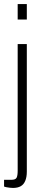

<svg xmlns="http://www.w3.org/2000/svg" viewBox="-25 -743 211 945"><path d="M62 -647V-723H107V-647ZM39 182Q32 182 23.5 181Q15 180 7 178.5Q-1 177 -5 175V142H31Q51 142 56.5 132Q62 122 62 97V-526H107V102Q107 128 99.5 146.5Q92 165 77 173.5Q62 182 39 182Z"/></svg>

Font: Archivo Condensed Thin
Style: Regular
Weight: 250
Width: 3
Designer: Hector Gatti
Foundry: Omnibus-Type
Version: Version 2.001